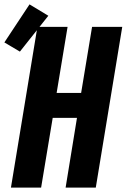

<svg xmlns="http://www.w3.org/2000/svg" viewBox="-50 -858 579 878"><path d="M0 0 121 -735H259L209 -433H321L371 -735H509L388 0H250L302 -319H191L138 0ZM41 -622 -30 -664 85 -838 171 -786Z"/></svg>

Font: Iosevka SS04 Heavy
Style: Italic
Weight: 900
Italic angle: -9°
Monospace: yes
Designer: Belleve Invis
Foundry: Belleve Invis
Version: Version 19.0.0; ttfautohint (v1.8.4)